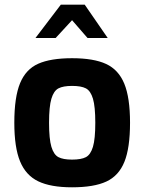

<svg xmlns="http://www.w3.org/2000/svg" viewBox="-20 -793 615 818"><path d="M41 -270Q41 -379 65.5 -438.5Q90 -498 143 -521.5Q196 -545 287 -545Q379 -545 432 -520.5Q485 -496 509.5 -436.5Q534 -377 534 -270Q534 -163 510 -103.5Q486 -44 433 -19.5Q380 5 287 5Q196 5 143 -20.5Q90 -46 65.5 -105.5Q41 -165 41 -270ZM386 -270Q386 -339 376 -372.5Q366 -406 346 -416.5Q326 -427 287 -427Q249 -427 229 -416.5Q209 -406 199 -372.5Q189 -339 189 -270Q189 -201 199 -167.5Q209 -134 229 -123.5Q249 -113 287 -113Q326 -113 346 -123.5Q366 -134 376 -167.5Q386 -201 386 -270ZM239 -773H341L439 -631H353L287 -707L217 -631H131Z"/></svg>

Font: Exo
Style: Bold
Weight: 700
Designer: Natanael Gama
Foundry: Natanael Gama
Version: Version 1.500; ttfautohint (v1.6)